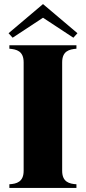

<svg xmlns="http://www.w3.org/2000/svg" viewBox="-20 -922 421 942"><path d="M26 -18V0H355V-18C320 -20 285 -29 285 -84V-616C285 -672 320 -680 355 -683V-700H26V-683C61 -680 96 -672 96 -616V-84C96 -29 61 -20 26 -18ZM360 -759 191 -902 22 -759 42 -737 191 -835 340 -737Z"/></svg>

Font: Sprat Condesed
Style: Bold
Weight: 700
Width: 3
Designer: Ethan Nakache
Foundry: Collletttivo
Version: Version 2.000;Glyphs 3.2 (3217)